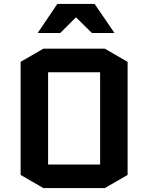

<svg xmlns="http://www.w3.org/2000/svg" viewBox="-20 -953 755 978"><path d="M630 -62 514 5H201L85 -62V-638L201 -705H514L630 -638ZM225 -585V-115H490V-585ZM272 -933H462L563 -785H448L367 -865L287 -785H172Z"/></svg>

Font: Quantico
Style: Bold
Weight: 700
Designer: Matt Desmond
Foundry: MADtype
Version: Version 2.002